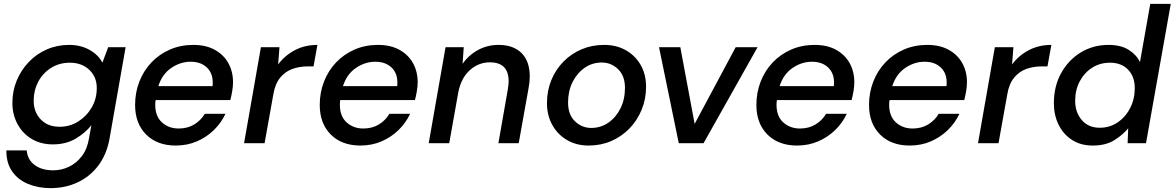

<svg xmlns="http://www.w3.org/2000/svg" viewBox="-20 -740 6069 992"><path d="M241 232Q178 232 125.5 210.5Q73 189 43 146Q13 103 13 41Q13 39 13 37H118Q122 85 159 112.5Q196 140 255 140Q298 140 336.5 121.5Q375 103 403 66.5Q431 30 440 -26L452 -93Q422 -54 371.5 -24Q321 6 253 6Q191 6 144 -22Q97 -50 70.5 -99Q44 -148 44 -208Q44 -270 66.5 -324Q89 -378 128.5 -419.5Q168 -461 221.5 -484.5Q275 -508 337 -508Q398 -508 444 -481.5Q490 -455 509 -416L539 -496H629L546 -24Q531 59 487.5 116Q444 173 380.5 202.5Q317 232 241 232ZM288 -85Q341 -85 384.5 -112.5Q428 -140 454 -185Q480 -230 480 -285Q480 -343 441 -379.5Q402 -416 341 -416Q286 -416 243.5 -389Q201 -362 177.5 -317.5Q154 -273 154 -220Q154 -161 190.5 -123Q227 -85 288 -85Z M888 12Q792 12 735 -45Q678 -102 678 -198Q678 -262 700 -318.5Q722 -375 762.5 -417.5Q803 -460 858 -484Q913 -508 979 -508Q1044 -508 1090 -482.5Q1136 -457 1160 -413.5Q1184 -370 1184 -315Q1184 -293 1179.5 -267.5Q1175 -242 1170 -223H784Q782 -210 782 -199Q782 -139 817 -107.5Q852 -76 903 -76Q949 -76 983.5 -97Q1018 -118 1038 -152H1145Q1123 -105 1085 -68Q1047 -31 997 -9.5Q947 12 888 12ZM965 -421Q912 -421 865 -389Q818 -357 798 -295H1078Q1079 -300 1079 -304Q1079 -304 1079 -305Q1079 -305 1079 -306Q1079 -306 1079 -307Q1079 -307 1079 -308Q1079 -308 1079 -308V-311Q1079 -311 1079 -311V-312Q1079 -314 1079 -315Q1079 -363 1048 -392Q1017 -421 965 -421Z M1241 0 1328 -496H1424L1417 -407Q1451 -453 1503 -480.5Q1555 -508 1620 -508L1600 -397H1571Q1527 -397 1490 -383.5Q1453 -370 1427 -338Q1401 -306 1392 -251L1347 0Z M1842 12Q1746 12 1689 -45Q1632 -102 1632 -198Q1632 -262 1654 -318.5Q1676 -375 1716.5 -417.5Q1757 -460 1812 -484Q1867 -508 1933 -508Q1998 -508 2044 -482.5Q2090 -457 2114 -413.5Q2138 -370 2138 -315Q2138 -293 2133.5 -267.5Q2129 -242 2124 -223H1738Q1736 -210 1736 -199Q1736 -139 1771 -107.5Q1806 -76 1857 -76Q1903 -76 1937.5 -97Q1972 -118 1992 -152H2099Q2077 -105 2039 -68Q2001 -31 1951 -9.5Q1901 12 1842 12ZM1919 -421Q1866 -421 1819 -389Q1772 -357 1752 -295H2032Q2033 -300 2033 -304Q2033 -304 2033 -305Q2033 -305 2033 -306Q2033 -306 2033 -307Q2033 -307 2033 -308Q2033 -308 2033 -308V-311Q2033 -311 2033 -311V-312Q2033 -314 2033 -315Q2033 -363 2002 -392Q1971 -421 1919 -421Z M2195 0 2282 -496H2376L2370 -410Q2401 -455 2449.5 -481.5Q2498 -508 2556 -508Q2632 -508 2674.5 -466Q2717 -424 2717 -345Q2717 -316 2711 -285L2660 0H2555L2603 -274Q2605 -287 2606.5 -298Q2608 -309 2608 -320Q2608 -418 2511 -418Q2453 -418 2408 -378Q2363 -338 2348 -264L2301 0Z M3021 12Q2958 12 2909.5 -16.5Q2861 -45 2833.5 -94.5Q2806 -144 2806 -207Q2806 -271 2828.5 -326Q2851 -381 2891.5 -422Q2932 -463 2985.5 -485.5Q3039 -508 3101 -508Q3165 -508 3213.5 -480.5Q3262 -453 3290 -404.5Q3318 -356 3318 -292Q3318 -228 3295 -172.5Q3272 -117 3231.5 -75.5Q3191 -34 3137.5 -11Q3084 12 3021 12ZM3035 -79Q3084 -79 3123.5 -106.5Q3163 -134 3186 -180.5Q3209 -227 3209 -286Q3209 -348 3173.5 -382.5Q3138 -417 3089 -417Q3040 -417 3000.5 -389.5Q2961 -362 2938 -315.5Q2915 -269 2915 -210Q2915 -148 2950.5 -113.5Q2986 -79 3035 -79Z M3487 0 3385 -496H3495L3569 -100L3781 -496H3894L3615 0Z M4098 12Q4002 12 3945 -45Q3888 -102 3888 -198Q3888 -262 3910 -318.5Q3932 -375 3972.5 -417.5Q4013 -460 4068 -484Q4123 -508 4189 -508Q4254 -508 4300 -482.5Q4346 -457 4370 -413.5Q4394 -370 4394 -315Q4394 -293 4389.5 -267.5Q4385 -242 4380 -223H3994Q3992 -210 3992 -199Q3992 -139 4027 -107.5Q4062 -76 4113 -76Q4159 -76 4193.5 -97Q4228 -118 4248 -152H4355Q4333 -105 4295 -68Q4257 -31 4207 -9.5Q4157 12 4098 12ZM4175 -421Q4122 -421 4075 -389Q4028 -357 4008 -295H4288Q4289 -300 4289 -304Q4289 -304 4289 -305Q4289 -305 4289 -306Q4289 -306 4289 -307Q4289 -307 4289 -308Q4289 -308 4289 -308V-311Q4289 -311 4289 -311V-312Q4289 -314 4289 -315Q4289 -363 4258 -392Q4227 -421 4175 -421Z M4680 12Q4584 12 4527 -45Q4470 -102 4470 -198Q4470 -262 4492 -318.5Q4514 -375 4554.5 -417.5Q4595 -460 4650 -484Q4705 -508 4771 -508Q4836 -508 4882 -482.5Q4928 -457 4952 -413.5Q4976 -370 4976 -315Q4976 -293 4971.5 -267.5Q4967 -242 4962 -223H4576Q4574 -210 4574 -199Q4574 -139 4609 -107.5Q4644 -76 4695 -76Q4741 -76 4775.5 -97Q4810 -118 4830 -152H4937Q4915 -105 4877 -68Q4839 -31 4789 -9.5Q4739 12 4680 12ZM4757 -421Q4704 -421 4657 -389Q4610 -357 4590 -295H4870Q4871 -300 4871 -304Q4871 -304 4871 -305Q4871 -305 4871 -306Q4871 -306 4871 -307Q4871 -307 4871 -308Q4871 -308 4871 -308V-311Q4871 -311 4871 -311V-312Q4871 -314 4871 -315Q4871 -363 4840 -392Q4809 -421 4757 -421Z M5033 0 5120 -496H5216L5209 -407Q5243 -453 5295 -480.5Q5347 -508 5412 -508L5392 -397H5363Q5319 -397 5282 -383.5Q5245 -370 5219 -338Q5193 -306 5184 -251L5139 0Z M5626 12Q5563 12 5518 -17.5Q5473 -47 5449 -96.5Q5425 -146 5425 -207Q5425 -294 5462.5 -362Q5500 -430 5564 -469Q5628 -508 5707 -508Q5770 -508 5810 -483.5Q5850 -459 5870 -420L5923 -720H6029L5901 0H5806L5809 -77Q5780 -42 5736 -15Q5692 12 5626 12ZM5662 -80Q5714 -80 5755 -108Q5796 -136 5819.5 -182.5Q5843 -229 5843 -285Q5843 -344 5808.5 -380Q5774 -416 5715 -416Q5663 -416 5622.5 -390Q5582 -364 5558.5 -319.5Q5535 -275 5535 -219Q5535 -160 5569 -120Q5603 -80 5662 -80Z"/></svg>

Font: Ultramarine Medium
Style: Italic
Weight: 500
Italic angle: -10°
Designer: Colophon Foundry, Jonny Pinhorn
Foundry: Colophon Foundry
Version: Version 1.200; ttfautohint (v1.8.3)